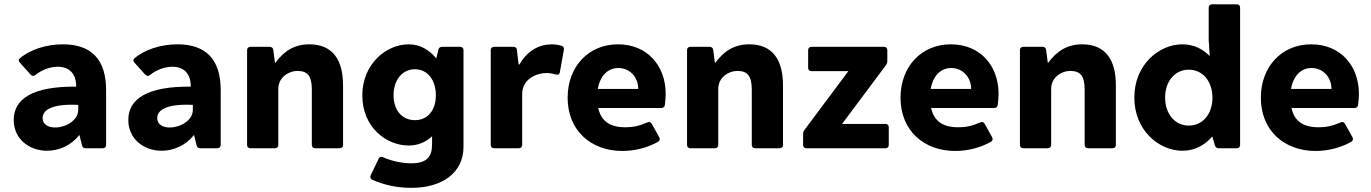

<svg xmlns="http://www.w3.org/2000/svg" viewBox="-20 -691 6391 895"><path d="M273.4 -484.4C194.3 -484.4 118.2 -459 71.3 -418C65.4 -413.1 66.4 -405.3 73.2 -398.4L123 -342.8C129.9 -335.9 137.7 -335 145.5 -341.8C171.9 -363.3 210.9 -379.9 249 -379.9C304.7 -379.9 335.9 -345.7 335 -287.1C132.8 -289.1 43.9 -230.5 43.9 -131.8C43.9 -44.9 114.3 11.7 199.2 11.7C252.9 11.7 310.5 -11.7 348.6 -60.5H350.6L362.3 -13.7C364.3 -3.9 370.1 0 378.9 0H459C468.8 0 474.6 -5.9 474.6 -15.6V-271.5C474.6 -414.1 405.3 -484.4 273.4 -484.4ZM237.3 -96.7C205.1 -96.7 178.7 -110.4 178.7 -140.6C178.7 -177.7 220.7 -208 344.7 -202.1V-178.7C344.7 -128.9 285.2 -96.7 237.3 -96.7Z M807.6 -484.4C728.5 -484.4 652.3 -459 605.5 -418C599.6 -413.1 600.6 -405.3 607.4 -398.4L657.2 -342.8C664.1 -335.9 671.9 -335 679.7 -341.8C706.1 -363.3 745.1 -379.9 783.2 -379.9C838.9 -379.9 870.1 -345.7 869.1 -287.1C667 -289.1 578.1 -230.5 578.1 -131.8C578.1 -44.9 648.4 11.7 733.4 11.7C787.1 11.7 844.7 -11.7 882.8 -60.5H884.8L896.5 -13.7C898.4 -3.9 904.3 0 913.1 0H993.2C1002.9 0 1008.8 -5.9 1008.8 -15.6V-271.5C1008.8 -414.1 939.5 -484.4 807.6 -484.4ZM771.5 -96.7C739.3 -96.7 712.9 -110.4 712.9 -140.6C712.9 -177.7 754.9 -208 878.9 -202.1V-178.7C878.9 -128.9 819.3 -96.7 771.5 -96.7Z M1421.9 -484.4C1353.5 -484.4 1304.7 -454.1 1263.7 -398.4H1261.7L1253.9 -458C1252.9 -466.8 1247.1 -472.7 1237.3 -472.7H1147.5C1137.7 -472.7 1131.8 -466.8 1131.8 -457V-15.6C1131.8 -5.9 1137.7 0 1147.5 0H1261.7C1271.5 0 1277.3 -5.9 1277.3 -15.6V-276.4C1277.3 -331.1 1326.2 -360.4 1366.2 -360.4C1411.1 -360.4 1433.6 -339.8 1433.6 -273.4V-15.6C1433.6 -5.9 1439.5 0 1449.2 0H1563.5C1573.2 0 1579.1 -5.9 1579.1 -15.6V-293C1579.1 -410.2 1532.2 -484.4 1421.9 -484.4Z M2023.4 -459 2013.7 -418.9C1981.4 -457 1940.4 -484.4 1884.8 -484.4C1780.3 -484.4 1668.9 -392.6 1668.9 -246.1C1668.9 -98.6 1780.3 -12.7 1884.8 -12.7C1929.7 -12.7 1965.8 -29.3 1994.1 -55.7V-18.6C1994.1 40 1969.7 70.3 1896.5 70.3C1859.4 70.3 1809.6 61.5 1765.6 42C1756.8 38.1 1749 40 1745.1 48.8L1708 126C1704.1 134.8 1706.1 142.6 1715.8 147.5C1776.4 172.9 1832 184.6 1898.4 184.6C2040 184.6 2140.6 115.2 2140.6 -6.8V-457C2140.6 -466.8 2134.8 -472.7 2125 -472.7H2041C2032.2 -472.7 2025.4 -468.8 2023.4 -459ZM1914.1 -130.9C1854.5 -130.9 1814.5 -176.8 1814.5 -247.1C1814.5 -317.4 1854.5 -368.2 1914.1 -368.2C1973.6 -368.2 2011.7 -317.4 2011.7 -247.1C2011.7 -176.8 1973.6 -130.9 1914.1 -130.9Z M2552.7 -484.4C2495.1 -484.4 2439.5 -457 2401.4 -390.6H2397.5L2389.6 -458C2388.7 -467.8 2382.8 -472.7 2373 -472.7H2283.2C2273.4 -472.7 2267.6 -466.8 2267.6 -457V-15.6C2267.6 -5.9 2273.4 0 2283.2 0H2398.4C2408.2 0 2414.1 -5.9 2414.1 -15.6V-252C2414.1 -326.2 2485.4 -350.6 2527.3 -350.6C2543 -350.6 2557.6 -347.7 2571.3 -343.8C2581.1 -340.8 2587.9 -343.8 2589.8 -354.5L2608.4 -459C2610.4 -467.8 2606.4 -474.6 2597.7 -477.5C2585 -481.4 2569.3 -484.4 2552.7 -484.4Z M3083 -253.9C3083 -381.8 3000 -484.4 2860.4 -484.4C2723.6 -484.4 2626 -380.9 2626 -235.4C2626 -81.1 2736.3 12.7 2880.9 12.7C2938.5 12.7 2998 -2 3047.9 -30.3C3055.7 -35.2 3057.6 -43 3052.7 -51.8L3018.6 -113.3C3013.7 -122.1 3005.9 -125 2997.1 -120.1C2959 -103.5 2929.7 -97.7 2895.5 -97.7C2823.2 -97.7 2782.2 -126 2768.6 -187.5H3062.5C3071.3 -187.5 3078.1 -192.4 3079.1 -201.2C3081.1 -216.8 3083 -236.3 3083 -253.9ZM2766.6 -276.4C2777.3 -337.9 2813.5 -374 2862.3 -374C2914.1 -374 2955.1 -333 2955.1 -276.4Z M3472.7 -484.4C3404.3 -484.4 3355.5 -454.1 3314.5 -398.4H3312.5L3304.7 -458C3303.7 -466.8 3297.9 -472.7 3288.1 -472.7H3198.2C3188.5 -472.7 3182.6 -466.8 3182.6 -457V-15.6C3182.6 -5.9 3188.5 0 3198.2 0H3312.5C3322.3 0 3328.1 -5.9 3328.1 -15.6V-276.4C3328.1 -331.1 3377 -360.4 3417 -360.4C3461.9 -360.4 3484.4 -339.8 3484.4 -273.4V-15.6C3484.4 -5.9 3490.2 0 3500 0H3614.3C3624 0 3629.9 -5.9 3629.9 -15.6V-293C3629.9 -410.2 3583 -484.4 3472.7 -484.4Z M3723.6 -66.4V-15.6C3723.6 -5.9 3729.5 0 3739.3 0H4107.4C4117.2 0 4123 -5.9 4123 -15.6V-97.7C4123 -107.4 4117.2 -113.3 4107.4 -113.3H3905.3L4109.4 -386.7C4114.3 -393.6 4116.2 -398.4 4116.2 -406.2V-457C4116.2 -466.8 4110.4 -472.7 4100.6 -472.7H3762.7C3752.9 -472.7 3747.1 -466.8 3747.1 -457V-375C3747.1 -365.2 3752.9 -359.4 3762.7 -359.4H3934.6L3730.5 -85.9C3725.6 -79.1 3723.6 -74.2 3723.6 -66.4Z M4634.8 -253.9C4634.8 -381.8 4551.8 -484.4 4412.1 -484.4C4275.4 -484.4 4177.7 -380.9 4177.7 -235.4C4177.7 -81.1 4288.1 12.7 4432.6 12.7C4490.2 12.7 4549.8 -2 4599.6 -30.3C4607.4 -35.2 4609.4 -43 4604.5 -51.8L4570.3 -113.3C4565.4 -122.1 4557.6 -125 4548.8 -120.1C4510.7 -103.5 4481.4 -97.7 4447.3 -97.7C4375 -97.7 4334 -126 4320.3 -187.5H4614.3C4623 -187.5 4629.9 -192.4 4630.9 -201.2C4632.8 -216.8 4634.8 -236.3 4634.8 -253.9ZM4318.4 -276.4C4329.1 -337.9 4365.2 -374 4414.1 -374C4465.8 -374 4506.8 -333 4506.8 -276.4Z M5024.4 -484.4C4956.1 -484.4 4907.2 -454.1 4866.2 -398.4H4864.3L4856.4 -458C4855.5 -466.8 4849.6 -472.7 4839.8 -472.7H4750C4740.2 -472.7 4734.4 -466.8 4734.4 -457V-15.6C4734.4 -5.9 4740.2 0 4750 0H4864.3C4874 0 4879.9 -5.9 4879.9 -15.6V-276.4C4879.9 -331.1 4928.7 -360.4 4968.8 -360.4C5013.7 -360.4 5036.1 -339.8 5036.1 -273.4V-15.6C5036.1 -5.9 5042 0 5051.8 0H5166C5175.8 0 5181.6 -5.9 5181.6 -15.6V-293C5181.6 -410.2 5134.8 -484.4 5024.4 -484.4Z M5614.3 -655.3V-504.9L5619.1 -429.7C5586.9 -461.9 5545.9 -484.4 5491.2 -484.4C5383.8 -484.4 5267.6 -390.6 5267.6 -236.3C5267.6 -82 5383.8 11.7 5491.2 11.7C5551.8 11.7 5596.7 -15.6 5630.9 -54.7L5643.6 -12.7C5646.5 -3.9 5652.3 0 5661.1 0H5745.1C5754.9 0 5760.7 -5.9 5760.7 -15.6V-655.3C5760.7 -665 5754.9 -670.9 5745.1 -670.9H5629.9C5620.1 -670.9 5614.3 -665 5614.3 -655.3ZM5521.5 -105.5C5457 -105.5 5411.1 -160.2 5411.1 -236.3C5411.1 -312.5 5457 -366.2 5521.5 -366.2C5585.9 -366.2 5631.8 -312.5 5631.8 -235.4C5631.8 -159.2 5585.9 -105.5 5521.5 -105.5Z M6314.5 -253.9C6314.5 -381.8 6231.4 -484.4 6091.8 -484.4C5955.1 -484.4 5857.4 -380.9 5857.4 -235.4C5857.4 -81.1 5967.8 12.7 6112.3 12.7C6169.9 12.7 6229.5 -2 6279.3 -30.3C6287.1 -35.2 6289.1 -43 6284.2 -51.8L6250 -113.3C6245.1 -122.1 6237.3 -125 6228.5 -120.1C6190.4 -103.5 6161.1 -97.7 6127 -97.7C6054.7 -97.7 6013.7 -126 6000 -187.5H6293.9C6302.7 -187.5 6309.6 -192.4 6310.5 -201.2C6312.5 -216.8 6314.5 -236.3 6314.5 -253.9ZM5998 -276.4C6008.8 -337.9 6044.9 -374 6093.8 -374C6145.5 -374 6186.5 -333 6186.5 -276.4Z"/></svg>

Font: Ed Sans Neue
Style: Bold
Weight: 700
Designer: Stephen Hutchings
Version: Version 1.004;PS 001.004;hotconv 1.0.88;makeotf.lib2.5.64775